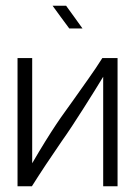

<svg xmlns="http://www.w3.org/2000/svg" viewBox="-20 -650 448 668"><path d="M339 -2V-383Q329 -366 310.5 -336.5Q292 -307 271.5 -274.5Q251 -242 230.5 -211Q210 -180 195 -159Q166 -117 139.5 -77Q113 -37 91 -2H41V-448H92V-82Q117 -125 137.5 -158Q158 -191 175 -216.5Q192 -242 207 -262.5Q222 -283 236 -303Q262 -340 288 -376.5Q314 -413 336 -448H389V-2ZM210 -630Q225 -610 239 -590Q253 -570 267 -551H221Q205 -572 191 -591.5Q177 -611 163 -630Z"/></svg>

Font: Fundamental  Brigade Scvhlank
Style: Regular
Weight: 100
Designer: Peter Wiegel, original typeface by Arno Drescher 1935
Foundry: Peter Wiegel
Version: Version 0.000 2012 initial release